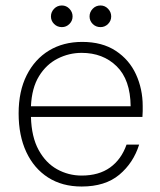

<svg xmlns="http://www.w3.org/2000/svg" viewBox="-20 -669 583 701"><path d="M278 12Q207 12 155.5 -21Q104 -54 76 -114Q48 -174 48 -255Q48 -336 77.5 -394.5Q107 -453 159 -484.5Q211 -516 280 -516Q353 -516 402.5 -483.5Q452 -451 476.5 -397.5Q501 -344 501 -282Q501 -272 501 -263Q501 -254 500 -242H93Q95 -169 121 -121.5Q147 -74 188.5 -51Q230 -28 278 -28Q341 -28 382 -57.5Q423 -87 442 -141H488Q467 -74 415.5 -31Q364 12 278 12ZM278 -476Q232 -476 190.5 -455Q149 -434 122.5 -391Q96 -348 93 -281H457Q456 -378 406 -427Q356 -476 278 -476ZM206 -570Q189 -570 177.5 -581.5Q166 -593 166 -609Q166 -625 177.5 -637Q189 -649 206 -649Q222 -649 233.5 -637Q245 -625 245 -609Q245 -593 233.5 -581.5Q222 -570 206 -570ZM347 -570Q330 -570 318.5 -581.5Q307 -593 307 -609Q307 -625 318.5 -637Q330 -649 347 -649Q363 -649 374.5 -637Q386 -625 386 -609Q386 -593 374.5 -581.5Q363 -570 347 -570Z"/></svg>

Font: DM Sans ExtraLight
Style: Regular
Weight: 200
Designer: Colophon Foundry, Jonny Pinhorn
Foundry: Colophon Foundry
Version: Version 4.004; ttfautohint (v1.8.4.7-5d5b)